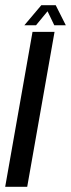

<svg xmlns="http://www.w3.org/2000/svg" viewBox="-49 -721 274 741"><path d="M-29 0H56L161.5 -598H76.5ZM45 -623.5H90L134.5 -677.5L160.5 -623.5H205L166 -701H110.5Z"/></svg>

Font: Anybody ExtraCondensed
Style: Italic
Weight: 400
Width: 2
Italic angle: -10°
Version: Version 1.113;gftools[0.9.25]